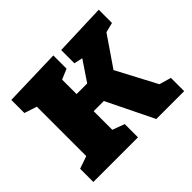

<svg xmlns="http://www.w3.org/2000/svg" viewBox="-128 -712 882 882"><g transform="rotate(-45 312.5 -271.0)"><path d="M454 -298 557 -103 615 -86V0H434L322 -229H256V-108L315 -86V0H25V-86L86 -107V-428L25 -448V-533L306 -541V-455L256 -434V-340H325L391 -438L349 -447V-533L602 -542V-456L554 -444Z"/></g></svg>

Font: Bitter Pro ExtraBold
Style: Regular
Weight: 800
Designer: Sol Matas, and Bitter project Authors
Foundry: Sol Matas
Version: Version 1.010